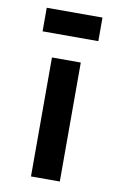

<svg xmlns="http://www.w3.org/2000/svg" viewBox="-80 -727 488 774"><g transform="rotate(10 164.0 -340.5)"><path d="M103.1 0V-487H221.1V0ZM47.6 -680.7H275.8V-584.2H47.6Z"/></g></svg>

Font: Karla
Style: Regular
Weight: 400
Designer: Jonathan Pinhorn
Version: Version 2.004;gftools[0.9.33]